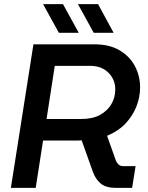

<svg xmlns="http://www.w3.org/2000/svg" viewBox="-20 -916 720 936"><path d="M33 0 143 -700H440Q513 -700 562.5 -671Q612 -642 637.5 -594Q663 -546 663 -490Q663 -443 645 -397Q627 -351 591.5 -313.5Q556 -276 502 -254L545 -133Q550 -121 558.5 -113.5Q567 -106 582 -106H641L624 0H547Q497 0 472 -20.5Q447 -41 434 -75L378 -232Q371 -231 363.5 -231Q356 -231 349 -231H190L154 0ZM207 -336H377Q432 -336 468 -356Q504 -376 523 -408.5Q542 -441 542 -480Q542 -512 527 -538Q512 -564 485 -579.5Q458 -595 419 -595H247ZM437 -756 360 -896H458L534 -756ZM267 -756 190 -896H287L364 -756Z"/></svg>

Font: MuseoModerno Thin Medium
Style: Italic
Weight: 500
Italic angle: -9°
Version: Version 1.003